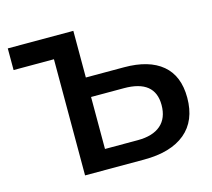

<svg xmlns="http://www.w3.org/2000/svg" viewBox="-101 -821 1038 942"><g transform="rotate(-15 418.0 -350.0)"><path d="M802 -239Q802 -122 728.5 -61Q655 0 519 0H219V-590H14V-700H347V-463H541Q667 -463 734.5 -406.5Q802 -350 802 -239ZM671 -237Q671 -364 514 -364H347V-100H514Q590 -100 630.5 -135Q671 -170 671 -237Z"/></g></svg>

Font: CMG Sans SemiBold
Style: Regular
Weight: 600
Designer: Julieta Ulanovsky
Foundry: Julieta Ulanovsky
Version: Version 7.200